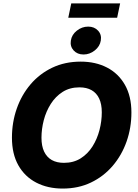

<svg xmlns="http://www.w3.org/2000/svg" viewBox="-20 -1100 813 1130"><path d="M349.1 9.8Q261.2 9.8 193.6 -25.1Q126 -60.1 88.1 -127Q50.3 -193.8 50.3 -289.6Q50.3 -379.9 78.6 -460.7Q106.9 -541.5 159.9 -603.8Q212.9 -666 287.6 -701.7Q362.3 -737.3 455.1 -737.3Q542.5 -737.3 609.6 -702.6Q676.8 -668 715.1 -600.8Q753.4 -533.7 753.4 -438Q753.4 -347.7 724.9 -266.8Q696.3 -186 643.1 -123.8Q589.8 -61.5 515.6 -25.9Q441.4 9.8 349.1 9.8ZM356.4 -141.6Q413.1 -141.6 455.1 -168.2Q497.1 -194.8 524.7 -238.8Q552.2 -282.7 565.7 -335.2Q579.1 -387.7 579.1 -438.5Q579.1 -487.3 563.7 -520Q548.3 -552.7 519 -569.3Q489.7 -585.9 447.8 -585.9Q390.6 -585.9 348.6 -559.1Q306.6 -532.2 278.8 -488.3Q251 -444.3 237.5 -392.3Q224.1 -340.3 224.1 -289.1Q224.1 -240.7 239.7 -207.8Q255.4 -174.8 284.7 -158.2Q314 -141.6 356.4 -141.6ZM471.7 -779.3Q435.1 -779.3 413.3 -803.2Q391.6 -827.1 397 -861.3Q402.3 -896 432.4 -919.7Q462.4 -943.4 499 -943.4Q535.2 -943.4 557.1 -919.7Q579.1 -896 573.2 -861.3Q567.9 -827.1 537.8 -803.2Q507.8 -779.3 471.7 -779.3ZM687 -1080.1 669.4 -995.6H381.8L399.4 -1080.1Z"/></svg>

Font: Inter ExtraBold
Style: Italic
Weight: 800
Italic angle: -9.3988°
Designer: Rasmus Andersson
Foundry: rsms
Version: Version 4.001;git-66647c0bb